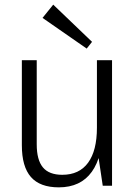

<svg xmlns="http://www.w3.org/2000/svg" viewBox="-20 -799 583 826"><path d="M138 -178Q138 -111 164.5 -79Q191 -47 248 -47Q321 -47 359 -99Q397 -151 397 -250L423 -316V-255Q423 -127 375 -60Q327 7 233 7Q152 7 113 -37.5Q74 -82 74 -174V-540H138ZM462 0H422L397 -168V-540H462ZM376 -619 353 -590 163 -722 209 -779Z"/></svg>

Font: Pathway Extreme SemiCondensed ExtraLight
Style: Regular
Weight: 250
Width: 4
Version: Version 1.001;gftools[0.9.26]